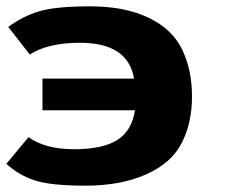

<svg xmlns="http://www.w3.org/2000/svg" viewBox="-23 -569 740 606"><path d="M-3 -52 67 -136Q120 -98 210.5 -98Q301 -98 347 -127Q393 -156 403 -221H111V-321H400Q381 -434 229 -434Q129 -434 71 -397L3 -484Q49 -518 101 -533.5Q153 -549 262 -549Q371 -549 446 -513Q521 -477 552 -412.5Q583 -348 583 -264.5Q583 -181 550.5 -117.5Q518 -54 438 -18.5Q358 17 247 17Q136 17 85.5 0Q35 -17 -3 -52Z"/></svg>

Font: Fix15 Mono
Style: Bold
Weight: 700
Designer: Carrois Corporate & Edenspiekermann AG
Foundry: Carrois Corporate GbR & Edenspiekermann AG
Version: Version 3.206